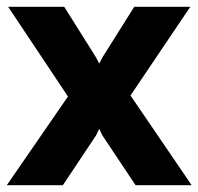

<svg xmlns="http://www.w3.org/2000/svg" viewBox="-21 -545 584 565"><path d="M168 -525 261 -377 271 -358 281 -377 374 -525H539L363 -264L543 0H378L280 -147L271 -166L262 -147L164 0H-1L179 -261L3 -525Z"/></svg>

Font: Raleway Thin ExtraBold
Style: Regular
Weight: 800
Version: Version 4.026